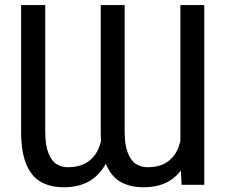

<svg xmlns="http://www.w3.org/2000/svg" viewBox="-20 -748 912 777"><path d="M710 -727.5H806.6V0H714.8L710 -103.5ZM762.7 -247.1Q762.7 -170.4 741.9 -113Q721.2 -55.7 676.3 -22.9Q631.3 9.8 561.5 9.8Q506.8 9.8 468.5 -11.7Q430.2 -33.2 408.9 -83.3Q387.7 -133.3 387.7 -215.8V-727.5H484.4V-215.8Q484.4 -161.1 497.3 -128.9Q510.3 -96.7 531 -84Q551.8 -71.3 577.1 -71.3Q627.4 -71.3 658.7 -93.8Q689.9 -116.2 703.6 -155.3Q717.3 -194.3 717.8 -246.1ZM441.4 -247.1Q441.9 -170.9 420.7 -113.3Q399.4 -55.7 354 -22.9Q308.6 9.8 238.3 9.8Q183.6 9.8 145.3 -12Q106.9 -33.7 86.2 -83.7Q65.4 -133.8 65.4 -215.8V-727.5H163.1V-215.8Q163.1 -161.1 175.8 -128.9Q188.5 -96.7 208.7 -84Q229 -71.3 253.9 -71.3Q304.7 -71.3 336.4 -93.8Q368.2 -116.2 382.3 -155.3Q396.5 -194.3 396.5 -246.1Z"/></svg>

Font: Intratopia Thin
Style: Regular
Weight: 100
Designer: Rasmus Andersson
Foundry: rsms
Version: Version 3.000;Glyphs 3.2.3 (3260)